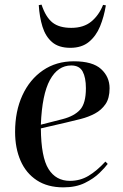

<svg xmlns="http://www.w3.org/2000/svg" viewBox="-20 -793 531 827"><path d="M298 -529Q379 -529 415.5 -495.5Q452 -462 452 -413Q452 -370 434.5 -344.5Q417 -319 389 -304Q361 -289 327.5 -280.5Q294 -272 264 -265L156 -240Q157 -116 189 -65Q221 -14 281 -14Q325 -14 361 -35.5Q397 -57 434 -97L444 -87Q433 -72 408.5 -48Q384 -24 345.5 -5Q307 14 253 14Q185 14 138.5 -16.5Q92 -47 68.5 -101Q45 -155 45 -225Q45 -314 76.5 -382.5Q108 -451 165 -490Q222 -529 298 -529ZM350 -413Q350 -459 336 -485Q322 -511 287 -511Q229 -511 195 -448.5Q161 -386 156 -256L250 -280Q300 -293 325 -320.5Q350 -348 350 -413ZM283 -587Q233 -587 204.5 -611.5Q176 -636 163 -678Q150 -720 147 -771L159 -773Q177 -719 206 -696Q235 -673 287 -673Q340 -673 373 -700Q406 -727 424 -772L436 -770Q428 -721 411 -679.5Q394 -638 363 -612.5Q332 -587 283 -587Z"/></svg>

Font: Literata 72pt Medium
Style: Italic
Weight: 500
Italic angle: -2°
Designer: Latin by Veronika Burian and Jose Scaglione. Greek by Irene Vlachou. Cyrillic by Vera Evstafieva
Foundry: TypeTogether
Version: Version 3.002